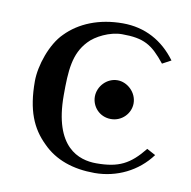

<svg xmlns="http://www.w3.org/2000/svg" viewBox="-59 -497 563 566"><g transform="rotate(10 222.5 -214.5)"><path d="M279 -155C312 -155 337 -182 337 -212C337 -245 308 -271 279 -271C247 -271 221 -243 221 -212C221 -183 244 -155 279 -155ZM130 -200C130 -274 133 -325 171 -365C190 -386 232 -407 268 -407C334 -407 359 -392 399 -342L425 -356C386 -409 332 -439 265 -439C194 -439 136 -415 97 -375C62 -341 39 -273 39 -226C39 -139 61 -88 102 -48C141 -8 195 10 259 10C325 10 387 -20 426 -73L400 -87C359 -36 326 -19 259 -19C207 -19 130 -44 130 -200Z"/></g></svg>

Font: Libertinus Serif
Style: Regular
Weight: 400
Designer: Philipp H. Poll
Foundry: Khaled Hosny
Version: Version 6.2